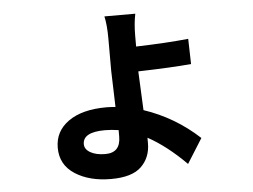

<svg xmlns="http://www.w3.org/2000/svg" viewBox="-51 -697 1101 835"><g transform="rotate(-5 500.0 -279.5)"><path d="M452.1 -106.4V-134.8Q420.9 -139.6 392.6 -139.6Q295.9 -139.6 295.9 -86.9Q295.9 -64.5 320.8 -50.3Q345.7 -36.1 385.7 -36.1Q452.1 -36.1 452.1 -106.4ZM807.6 -69.3 740.2 38.1Q655.3 -46.9 574.2 -90.8V-66.4Q574.2 -4.9 533.7 34.7Q493.2 74.2 401.4 74.2Q306.6 74.2 244.1 33.7Q181.6 -6.8 181.6 -81.1Q181.6 -153.3 241.7 -195.8Q301.8 -238.3 408.2 -238.3Q421.9 -238.3 447.3 -236.3Q442.4 -375 442.4 -394.5V-535.2Q442.4 -593.8 433.6 -632.8H568.4Q559.6 -590.8 559.6 -536.1V-490.2Q694.3 -494.1 788.1 -503.9L791 -393.6Q707 -385.7 559.6 -381.8Q559.6 -376 567.4 -211.9Q702.1 -167 807.6 -69.3Z"/></g></svg>

Font: Nasu
Style: Bold
Weight: 700
Designer: Ryoko NISHIZUKA (kana &amp; ideographs); Paul D. Hunt (Latin, Greek &amp; Cyrillic); Wenlong ZHANG (bopomofo); Sandoll C
Version: Version 2014.1215